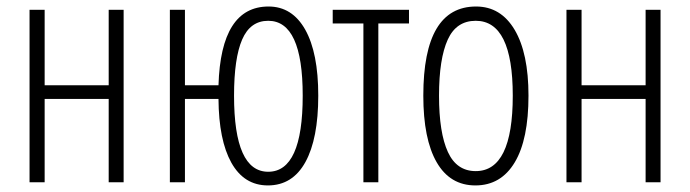

<svg xmlns="http://www.w3.org/2000/svg" viewBox="-20 -560 2121 590"><path d="M117.2 -529.8V-297.9H314V-529.8H359.9V0H314V-255.9H117.2V0H70.8V-529.8Z M699.2 -266.1Q699.2 -32.2 804.2 -32.2Q910.2 -32.2 910.2 -266.1Q910.2 -496.1 804.2 -496.1Q749 -496.1 724.1 -438.5Q699.2 -380.9 699.2 -266.1ZM958 -266.1Q958 -133.8 918.5 -62Q878.9 9.8 803.2 9.8Q730 9.8 690.9 -60.1Q652.3 -129.4 651.4 -255.9H548.3V0H502V-529.8H548.3V-297.9H651.4Q658.7 -540 805.2 -540Q877.9 -540 918 -468.8Q958 -397.5 958 -266.1Z M1236.8 -529.8V-487.8H1142.6V0H1096.7V-487.8H1002.4V-529.8Z M1329.1 -266.1Q1329.1 -151.9 1356.4 -92.8Q1383.3 -34.2 1441.9 -34.2Q1555.7 -34.2 1555.7 -266.1Q1555.7 -496.1 1441.9 -496.1Q1382.3 -496.1 1356 -438.5Q1329.1 -379.4 1329.1 -266.1ZM1604 -266.1Q1604 -131.8 1562 -61.5Q1519.5 9.8 1440.9 9.8Q1362.8 9.8 1321.8 -61.5Q1280.8 -132.8 1280.8 -266.1Q1280.8 -540 1442.9 -540Q1519 -540 1561.5 -468.3Q1604 -396.5 1604 -266.1Z M1767.1 -529.8V-297.9H1963.9V-529.8H2009.8V0H1963.9V-255.9H1767.1V0H1720.7V-529.8Z"/></svg>

Font: Germano
Style: Regular
Weight: 300
Width: 3
Foundry: Ascender Corporation
Version: Version 1.10; ttfautohint (v1.5)